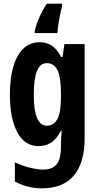

<svg xmlns="http://www.w3.org/2000/svg" viewBox="-20 -837 541 1046"><path d="M197 -607Q231 -607 259 -590.5Q287 -574 313 -527H321L331 -597H441V-82Q441 48 383 118.5Q325 189 207 189Q130 189 61 152V47Q105 68 146.5 77.5Q188 87 216 87Q263 87 287.5 59.5Q312 32 312 -39V-46Q312 -66 313 -86.5Q314 -107 316 -124H312Q285 -75 255 -58Q225 -41 191 -41Q114 -41 74 -116.5Q34 -192 34 -320Q34 -456 76 -531.5Q118 -607 197 -607ZM235 -493Q199 -493 181.5 -450.5Q164 -408 164 -319Q164 -152 236 -152Q271 -152 291.5 -186.5Q312 -221 312 -304V-327Q312 -419 292.5 -456Q273 -493 235 -493ZM318 -804Q309 -766 301.5 -725.5Q294 -685 293 -657H169V-667Q177 -704 195 -744Q213 -784 235 -817H318Z"/></svg>

Font: Noto Sans Tamil UI ExtraCondensed
Style: Bold
Weight: 700
Width: 2
Designer: Jelle Bosma - Monotype Design Team
Foundry: Monotype Imaging Inc.
Version: Version 2.004; ttfautohint (v1.8.4.7-5d5b)